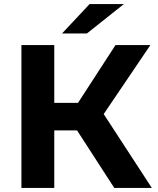

<svg xmlns="http://www.w3.org/2000/svg" viewBox="-20 -921 775 941"><path d="M540 0 322 -337 453 -416 724 0ZM85 0V-700H246V0ZM199 -282V-417H443V-282ZM468 -332 319 -350 546 -700H717ZM284 -757 419 -901H587L406 -757Z"/></svg>

Font: MOST Montserrat
Style: Bold
Weight: 700
Designer: Julieta Ulanovsky
Foundry: Julieta Ulanovsky
Version: Version 8.000;March 11, 2024;FontCreator 15.0.0.2926 64-bit